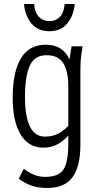

<svg xmlns="http://www.w3.org/2000/svg" viewBox="-20 -740 491 953"><path d="M43 -255Q43 -382 83.5 -450Q124 -518 207 -518Q292 -518 325 -445L335 -510H390L384 -471Q381 -449 380 -431Q379 -413 379 -388V-20Q379 86 340 139.5Q301 193 215 193Q169 193 135.5 181Q102 169 73 147L98 98Q123 117 149.5 127.5Q176 138 204 138Q272 138 295.5 100.5Q319 63 319 -25V-67Q294 -39 263.5 -23Q233 -7 195 -7Q122 -7 82.5 -72Q43 -137 43 -255ZM104 -260Q104 -62 203 -62Q239 -62 265.5 -75Q292 -88 319 -115V-310Q319 -387 294 -426.5Q269 -466 211 -466Q151 -466 127.5 -413Q104 -360 104 -260ZM99 -720H149Q154 -675 174.5 -655Q195 -635 225 -635Q255 -635 276 -655Q297 -675 301 -720H351Q345 -660 313 -622.5Q281 -585 225 -585Q169 -585 137 -622.5Q105 -660 99 -720Z"/></svg>

Font: Radio Canada Condensed Light
Style: Regular
Weight: 300
Width: 3
Designer: Charles Daoud, Etienne Aubert Bonn, Alexandre Saumier Demers, Jacques Le Bailly
Foundry: Radio-Canada
Version: Version 2.104; ttfautohint (v1.8.4.7-5d5b);gftools[0.9.28.de